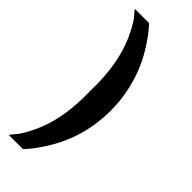

<svg xmlns="http://www.w3.org/2000/svg" viewBox="-305 -810 1032 1032"><g transform="rotate(45 211.0 -294.0)"><path d="M296.4 -99.6Q269 -3.9 213.4 83Q179.7 135.7 152.3 166.5L135.3 185.5H28.3Q32.2 177.7 41.5 167Q56.6 149.9 63 141.1Q117.2 59.1 143.6 -38.3Q169.9 -135.7 169.9 -254.4Q169.9 -274.4 169.4 -293.5Q169.9 -312.5 169.9 -332Q169.9 -450.7 143.6 -548.6Q117.2 -646.5 63 -729.5Q57.1 -737.8 41.5 -754.4Q32.2 -765.6 28.3 -772.9H135.3L152.3 -754.4Q179.7 -723.1 213.4 -670.4Q269 -583.5 295.9 -487.3Q322.3 -395 323.2 -293.5Q322.3 -191.9 296.4 -99.6Z"/></g></svg>

Font: Lapsus Pro (theguybrush.com)
Style: Bold
Weight: 700
Designer: Jose Roses
Version: Version 1.00 February 9, 2018, initial release